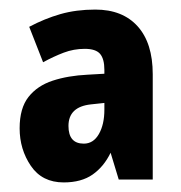

<svg xmlns="http://www.w3.org/2000/svg" viewBox="-20 -742 379 401"><path d="M179 -722Q236 -722 267.5 -687Q299 -652 299 -587V-367H228L211 -423Q197 -394 173.5 -377.5Q150 -361 113 -361Q68 -361 44.5 -395.5Q21 -430 21 -474Q21 -516 39.5 -539.5Q58 -563 90 -573.5Q122 -584 163 -586L198 -588V-596Q198 -619 189 -629.5Q180 -640 157 -640Q134 -640 113 -632Q92 -624 70 -612L41 -686Q73 -703 106 -712.5Q139 -722 179 -722ZM170 -524Q123 -519 123 -479Q123 -442 155 -442Q175 -442 186.5 -462Q198 -482 198 -513V-527Z"/></svg>

Font: Noto Sans Lao ExtraCondensed ExtraBold
Style: Regular
Weight: 800
Width: 2
Designer: Monotype Design Team
Foundry: Monotype Imaging Inc.
Version: Version 2.003; ttfautohint (v1.8.4.7-5d5b)